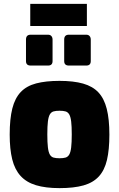

<svg xmlns="http://www.w3.org/2000/svg" viewBox="-20 -965 614 990"><path d="M287 5Q215 5 165.5 -10Q116 -25 86 -58Q56 -91 43 -143.5Q30 -196 30 -271Q30 -352 43.5 -405.5Q57 -459 87 -490.5Q117 -522 166.5 -535Q216 -548 287 -548Q359 -548 408.5 -534Q458 -520 487.5 -488.5Q517 -457 530.5 -403.5Q544 -350 544 -271Q544 -193 531.5 -140Q519 -87 489.5 -55Q460 -23 410.5 -9Q361 5 287 5ZM287 -149Q306 -149 318 -152.5Q330 -156 337 -168Q344 -180 347 -205Q350 -230 350 -272Q350 -314 347 -338.5Q344 -363 337 -375Q330 -387 318 -390.5Q306 -394 287 -394Q268 -394 256 -390.5Q244 -387 237 -375Q230 -363 227 -338.5Q224 -314 224 -272Q224 -230 227 -205Q230 -180 237 -168Q244 -156 256 -152.5Q268 -149 287 -149ZM335 -627Q311 -627 311 -650V-761Q311 -786 335 -786H425Q436 -786 442 -779Q448 -772 448 -761V-650Q448 -627 425 -627ZM138 -627Q114 -627 114 -650V-761Q114 -786 138 -786H228Q239 -786 245 -779Q251 -772 251 -761V-650Q251 -627 228 -627ZM136 -831V-945H428V-831Z"/></svg>

Font: Exo Thin Black
Style: Regular
Weight: 900
Version: Version 2.000